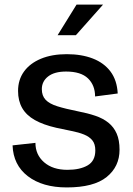

<svg xmlns="http://www.w3.org/2000/svg" viewBox="-20 -810 583 840"><path d="M272 10Q166 10 102 -39Q38 -88 35 -174L135 -185Q135 -133 173 -100Q211 -67 275 -67Q330 -67 363.5 -86.5Q397 -106 397 -152Q397 -180 384 -196Q371 -212 347.5 -221.5Q324 -231 293 -237Q262 -243 226 -251Q169 -264 132 -285Q95 -306 77 -337.5Q59 -369 59 -412Q59 -461 85 -497Q111 -533 159 -553Q207 -573 272 -573Q337 -573 386 -554Q435 -535 463.5 -497Q492 -459 495 -401L396 -388Q396 -437 365 -467Q334 -497 269 -497Q218 -497 190.5 -475.5Q163 -454 163 -420Q163 -391 179.5 -373.5Q196 -356 231 -345Q266 -334 321 -323Q363 -315 397 -303.5Q431 -292 454.5 -273Q478 -254 490.5 -225.5Q503 -197 503 -155Q503 -81 446.5 -35.5Q390 10 272 10ZM232 -656 315 -790H431L312 -656Z"/></svg>

Font: BDO Grotesk
Style: Regular
Weight: 400
Designer: Deni Anggara
Foundry: Lokal Container
Version: Version 2.000